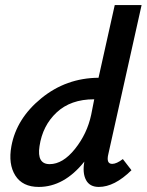

<svg xmlns="http://www.w3.org/2000/svg" viewBox="-20 -731 579 758"><path d="M423 -84Q440 -84 465 -103L499 -59Q432 7 370 7Q334 7 319.5 -20.5Q305 -48 313 -93Q233 7 133 7Q69 7 40.5 -38Q12 -83 25 -154Q45 -263 143 -343Q241 -423 369 -424L433 -711H539L408 -124Q398 -84 423 -84ZM176 -83Q228 -83 276 -143Q324 -203 340 -278L352 -339H351Q259 -339 203.5 -287Q148 -235 136 -154Q125 -83 176 -83Z"/></svg>

Font: EauTest
Style: Bold Italic
Weight: 700
Italic angle: -12°
Designer: Christian Thalmann (Catharsis Fonts)
Version: Version 0.001;PS 000.001;hotconv 1.0.88;makeotf.lib2.5.64775